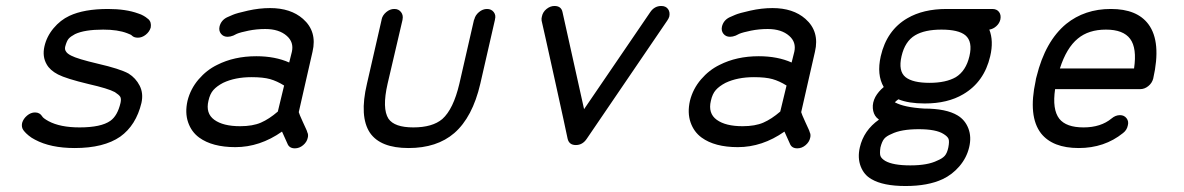

<svg xmlns="http://www.w3.org/2000/svg" viewBox="-20 -492 3960 642"><path d="M341 -462Q401 -462 442 -447Q452 -444 460.5 -439Q469 -434 472 -431L476 -428Q487 -418 484 -400Q480 -386 467.5 -376Q455 -366 441 -366Q428 -366 421 -373Q419 -376 405 -381Q374 -393 325 -393Q263 -393 231 -378Q216 -370 209.5 -362.5Q203 -355 198 -336Q196 -327 200 -321Q204 -313 218 -306Q239 -295 307 -279Q381 -262 410 -246Q434 -231 447 -205.5Q460 -180 453 -148Q435 -73 382 -35Q327 3 230 3Q149 3 97 -25Q85 -31 75.5 -39Q66 -47 62 -52L58 -57Q51 -67 54 -81Q58 -95 70.5 -105.5Q83 -116 97 -116Q113 -116 121 -103Q124 -97 142 -87Q181 -66 246 -66Q318 -66 349 -88Q373 -105 383 -148Q386 -162 382 -168.5Q378 -175 364 -184Q342 -196 276 -211Q201 -229 174 -243Q147 -257 136 -277Q121 -303 128.5 -336.5Q136 -370 159 -397.5Q182 -425 212 -439Q261 -462 341 -462Z M883 -465Q952 -465 993 -429Q1041 -387 1025 -319L1004 -227L979 -117Q980 -113 983 -106Q986 -99 992.5 -84.5Q999 -70 1003.5 -60.5Q1008 -51 1007 -51Q1012 -42 1009 -31Q1006 -17 993.5 -6.5Q981 4 966 4Q947 4 941 -12L923 -52Q849 0 767 0Q690 0 646 -32Q620 -51 609 -83Q598 -115 607 -155Q617 -195 644 -226.5Q671 -258 706 -275Q763 -304 837 -304Q900 -304 947 -283L956 -319Q963 -351 939 -372Q913 -395 867 -395Q838 -395 811 -389.5Q784 -384 772 -379L760 -373Q750 -369 741 -369Q727 -369 719 -379Q711 -389 714 -403Q719 -424 739 -434Q746 -437 758.5 -442.5Q771 -448 809 -456.5Q847 -465 883 -465ZM821 -234Q766 -234 726 -215Q705 -204 693.5 -191Q682 -178 677 -155Q667 -113 696.5 -91.5Q726 -70 783 -70Q825 -70 852.5 -82Q880 -94 909 -119L930 -206Q906 -221 883 -227.5Q860 -234 821 -234Z M1298 -462Q1298 -462 1299 -462Q1313 -462 1321 -451.5Q1329 -441 1326 -427Q1326 -427 1326 -426L1276 -212Q1257 -129 1279 -95Q1299 -66 1362 -66Q1426 -66 1459 -94Q1496 -127 1516 -212L1565 -426Q1565 -426 1566 -427Q1569 -441 1581.5 -451.5Q1594 -462 1608.5 -462Q1623 -462 1631 -451.5Q1639 -441 1635 -427Q1635 -427 1635 -426L1586 -212Q1560 -100 1499 -47Q1441 3 1346 3Q1252 3 1217 -48Q1181 -102 1207 -212Q1207 -212 1256 -426Q1256 -426 1256 -427Q1259 -441 1271.5 -451.5Q1284 -462 1298 -462Z M2191 -472Q2206 -472 2213.5 -462Q2221 -452 2218 -437Q2216 -430 2211 -423Q1942 -28 1942 -28Q1928 -7 1905.5 -7Q1883 -7 1878 -28Q1873 -53 1864 -93.5Q1855 -134 1836 -221Q1817 -308 1804 -365.5Q1791 -423 1791 -423Q1790 -430 1792 -437Q1795 -452 1807.5 -462Q1820 -472 1834 -472Q1857 -472 1861 -451L1933 -127Q2154 -451 2154 -451Q2168 -472 2191 -472Z M2563 -465Q2632 -465 2673 -429Q2721 -387 2705 -319L2684 -227L2659 -117Q2660 -113 2663 -106Q2666 -99 2672.5 -84.5Q2679 -70 2683.5 -60.5Q2688 -51 2687 -51Q2692 -42 2689 -31Q2686 -17 2673.5 -6.5Q2661 4 2646 4Q2627 4 2621 -12L2603 -52Q2529 0 2447 0Q2370 0 2326 -32Q2300 -51 2289 -83Q2278 -115 2287 -155Q2297 -195 2324 -226.5Q2351 -258 2386 -275Q2443 -304 2517 -304Q2580 -304 2627 -283L2636 -319Q2643 -351 2619 -372Q2593 -395 2547 -395Q2518 -395 2491 -389.5Q2464 -384 2452 -379L2440 -373Q2430 -369 2421 -369Q2407 -369 2399 -379Q2391 -389 2394 -403Q2399 -424 2419 -434Q2426 -437 2438.5 -442.5Q2451 -448 2489 -456.5Q2527 -465 2563 -465ZM2501 -234Q2446 -234 2406 -215Q2385 -204 2373.5 -191Q2362 -178 2357 -155Q2347 -113 2376.5 -91.5Q2406 -70 2463 -70Q2505 -70 2532.5 -82Q2560 -94 2589 -119L2610 -206Q2586 -221 2563 -227.5Q2540 -234 2501 -234Z M3145 -462Q3298 -462 3298 -462Q3313 -462 3320.5 -452Q3328 -442 3325 -427Q3322 -414 3311.5 -404.5Q3301 -395 3288 -393Q3303 -355 3291 -304Q3271 -218 3201 -177Q3149 -146 3072 -146Q3018 -146 2984 -160Q2977 -155 2972 -150Q3003 -133 3070 -129Q3144 -129 3182 -106Q3207 -91 3218 -62.5Q3229 -34 3220.5 1Q3212 36 3188 64Q3164 92 3132 107Q3083 130 3008 130Q2933 130 2894 107Q2869 93 2858 64.5Q2847 36 2855 1Q2868 -56 2919 -92Q2914 -96 2911 -99Q2900 -111 2898.5 -130Q2897 -149 2907 -168Q2917 -186 2935 -201Q2911 -242 2925 -304Q2945 -391 3014 -431Q3067 -462 3145 -462ZM3128 -393Q3072 -393 3040 -374Q3006 -354 2994.5 -304Q2983 -254 3008 -234Q3032 -215 3088 -215Q3143 -215 3176 -234Q3210 -255 3221.5 -304Q3233 -353 3208 -374Q3185 -393 3128 -393ZM3052 -60Q2993 -60 2961 -44Q2944 -37 2936.5 -28Q2929 -19 2924 1Q2921 21 2924 29.5Q2927 38 2940 46Q2966 61 3024 61Q3082 61 3114 45Q3131 38 3139 29Q3147 20 3151 1Q3155 -20 3151.5 -28Q3148 -36 3135 -44Q3110 -60 3052 -60Z M3694 -462Q3695 -462 3695 -462Q3782 -462 3820 -411Q3864 -352 3836 -229Q3832 -214 3819.5 -204Q3807 -194 3793 -194H3508Q3498 -126 3522 -95Q3545 -66 3603 -66Q3661 -66 3697 -96Q3710 -107 3725 -107Q3739 -107 3747 -96.5Q3755 -86 3751 -72Q3748 -57 3735 -47Q3673 3 3587 3Q3500 3 3461 -46Q3417 -103 3443 -222Q3443 -225 3444 -228.5Q3445 -232 3446 -236Q3475 -354 3545 -412Q3607 -462 3694 -462ZM3678 -393Q3620 -393 3584 -363Q3546 -332 3524 -263H3772Q3782 -331 3759 -362Q3736 -393 3678 -393Z"/></svg>

Font: Brass Mono
Style: Italic
Weight: 400
Italic angle: -13°
Monospace: yes
Version: Version 1.100; ttfautohint (v1.8.3) -l 8 -r 50 -G 200 -x 14 